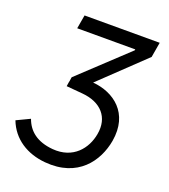

<svg xmlns="http://www.w3.org/2000/svg" viewBox="-173 -616 801 910"><g transform="rotate(20 227.0 -160.5)"><path d="M135 -196 132 -176 213 -169C310 -161 363 -101 347 -13C334 63 277 136 171 127C91 120 46 83 26 27L-41 59C-9 143 67 190 159 198C328 213 406 101 425 -7C450 -154 351 -226 244 -235L463 -444L476 -520H97L85 -451H378L377 -446L140 -224L139 -220L137 -205Z"/></g></svg>

Font: Fixel Display
Style: Italic
Weight: 400
Italic angle: -10°
Designer: AlfaBravo + MacPaw
Foundry: Kyrylo Tkachov, Marchela Mozhyna, Serhii Makarenko, Maria Weinstein, Zakhar Kryvoshyya
Version: Version 1.210;Glyphs 3.2 (3217)